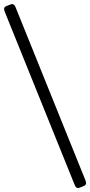

<svg xmlns="http://www.w3.org/2000/svg" viewBox="-20 -737 450 958"><path d="M3.4 -679.2Q-4.9 -699.7 10.7 -706.1L32.7 -714.8Q49.3 -721.7 57.6 -701.2L406.7 163.6Q415 184.1 398.4 190.9L376.5 199.7Q360.8 206.1 352.5 185.5Z"/></svg>

Font: Istok
Style: Regular
Weight: 500
Designer: Andrey V. Panov
Foundry: Andrey V. Panov
Version: Version 1.0.3